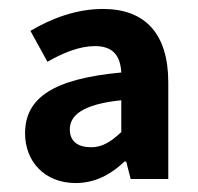

<svg xmlns="http://www.w3.org/2000/svg" viewBox="-20 -832 443 429"><path d="M149 -423C193 -423 229 -443 258 -471H262L272 -432H356V-648C356 -757 304 -812 210 -812C151 -812 95 -791 48 -763L86 -694C121 -714 158 -729 192 -729C233 -729 249 -707 251 -670C100 -656 36 -614 36 -534C36 -471 80 -423 149 -423ZM184 -503C154 -503 136 -516 136 -543C136 -574 164 -599 251 -608V-537C228 -515 208 -503 184 -503Z"/></svg>

Font: Noto Sans HK
Style: Bold
Weight: 700
Designer: Ryoko NISHIZUKA 西塚涼子 (kana, bopomofo & ideographs); Paul D. Hunt (Latin, Greek & Cyrillic); Sandoll Communications 산돌커뮤니
Foundry: Adobe
Version: Version 2.002;hotconv 1.0.116;makeotfexe 2.5.65601